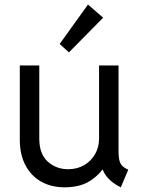

<svg xmlns="http://www.w3.org/2000/svg" viewBox="-20 -800 610 828"><path d="M258.8 7.8Q201.2 7.8 157.7 -16.6Q114.3 -41 89.8 -87.2Q65.4 -133.3 65.4 -198.2V-517.6H149.4V-202.1Q149.4 -136.2 185.8 -103.3Q222.2 -70.3 273.4 -70.3Q313.5 -70.3 343.5 -88.1Q373.5 -106 390.4 -136Q407.2 -166 407.2 -202.1V-517.6H491.2V-146.5Q491.2 -112.3 499.5 -95.5Q507.8 -78.6 533.2 -68.4L501 7.8Q465.3 -9.3 443.1 -34.9Q420.9 -60.5 420.9 -85.9L460.9 -68.4H395.5L439.5 -97.7Q419.9 -56.2 375 -24.2Q330.1 7.8 258.8 7.8ZM277.3 -574.2 237.3 -610.4 359.4 -780.3 424.8 -723.6Z"/></svg>

Font: Reddit Sans
Style: Regular
Weight: 400
Designer: Stephen Hutchings
Foundry: Reddit
Version: Version 1.014